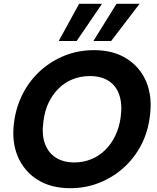

<svg xmlns="http://www.w3.org/2000/svg" viewBox="-20 -975 825 1007"><path d="M348 12Q247 12 176.5 -32.5Q106 -77 73 -155Q40 -233 54 -336Q65 -417 101 -486Q137 -555 193.5 -605.5Q250 -656 321 -684Q392 -712 473 -712Q574 -712 644.5 -667.5Q715 -623 747.5 -545Q780 -467 766 -365Q756 -282 720 -213.5Q684 -145 627.5 -94.5Q571 -44 500 -16Q429 12 348 12ZM371 -123Q417 -123 458.5 -140Q500 -157 532 -188.5Q564 -220 585 -264Q606 -308 613 -361Q622 -428 606 -476Q590 -524 551 -550Q512 -576 451 -576Q403 -576 361.5 -559.5Q320 -543 288 -511.5Q256 -480 235 -436.5Q214 -393 208 -339Q198 -273 214.5 -224.5Q231 -176 271 -149.5Q311 -123 371 -123ZM470 -760 591 -955H712L563 -760ZM288 -760 395 -955H515L382 -760Z"/></svg>

Font: DM Sans 36pt Black
Style: Italic
Weight: 900
Italic angle: -10°
Designer: Colophon Foundry, Jonny Pinhorn
Foundry: Colophon Foundry
Version: Version 4.004;gftools[0.9.30]